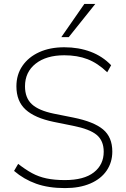

<svg xmlns="http://www.w3.org/2000/svg" viewBox="-20 -955 644 983"><path d="M313 8Q228 8 165 -14.5Q102 -37 52 -80L73 -116Q110 -87 144 -68.5Q178 -50 218.5 -41.5Q259 -33 312 -33Q410 -33 460.5 -72.5Q511 -112 511 -178Q511 -234 475.5 -264Q440 -294 354 -311L255 -331Q158 -351 111 -394Q64 -437 64 -513Q64 -573 95 -618Q126 -663 181 -688Q236 -713 309 -713Q383 -713 444 -690Q505 -667 549 -621L529 -585Q480 -632 428 -652Q376 -672 309 -672Q217 -672 162.5 -629Q108 -586 108 -513Q108 -454 143 -421.5Q178 -389 256 -373L356 -353Q460 -332 507.5 -292.5Q555 -253 555 -179Q555 -124 526 -81.5Q497 -39 442.5 -15.5Q388 8 313 8ZM294 -765 412 -935H468L332 -765Z"/></svg>

Font: Mulish ExtraLight
Style: Regular
Weight: 200
Designer: Vernon Adams
Foundry: Vernon Adams
Version: Version 3.603